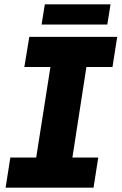

<svg xmlns="http://www.w3.org/2000/svg" viewBox="-20 -871 564 891"><path d="M6 0 28 -140H148L214 -560H93L116 -700H524L502 -560H381L316 -140H436L414 0ZM173 -757 188 -851H493L478 -757Z"/></svg>

Font: MuseoModerno Thin
Style: Bold Italic
Weight: 700
Italic angle: -9°
Version: Version 1.003